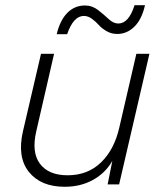

<svg xmlns="http://www.w3.org/2000/svg" viewBox="-20 -706 621 735"><path d="M301 -645Q261 -645 237 -575H197Q210 -629 238 -657Q266 -685 305 -685Q333 -685 355.5 -667.5Q378 -650 396 -633Q414 -616 433 -616Q473 -616 495 -686H535Q523 -632 494.5 -604Q466 -576 429 -576Q406 -576 387.5 -587Q369 -598 358 -610.5Q347 -623 332 -634Q317 -645 301 -645ZM502 -500H552L436 0H392L410 -90Q383 -43 335.5 -17Q288 9 228 9Q136 9 90.5 -48Q45 -105 68 -204L137 -500H187L119 -204Q100 -123 133 -79Q166 -35 239 -35Q316 -35 367 -84.5Q418 -134 437 -219Z"/></svg>

Font: Elaine Sans Light
Style: Italic
Weight: 300
Italic angle: -13°
Designer: Wei Huang
Foundry: Wei Huang
Version: Version 2.001;December 24, 2019;FontCreator 12.0.0.2547 64-b